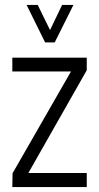

<svg xmlns="http://www.w3.org/2000/svg" viewBox="-20 -759 402 779"><path d="M163 -587 88 -739H133L183 -637L232 -739H278L202 -587ZM30 0 31 -56 268 -469H30V-525H332V-474L95 -57H332V0Z"/></svg>

Font: Stick No Bills Light
Style: Regular
Weight: 300
Version: Version 2.000